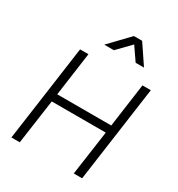

<svg xmlns="http://www.w3.org/2000/svg" viewBox="-229 -1149 1196 1293"><g transform="rotate(30 369.0 -502.0)"><path d="M57 0 161 -745H226L179 -406H599L646 -745H711L607 0H542L591 -346H171L122 0ZM286 -854 430 -1004H494L595 -854H530L460 -956L361 -854Z"/></g></svg>

Font: Plus Jakarta Sans Light
Style: Italic
Weight: 300
Italic angle: -8°
Designer: Gumpita Rahayu
Foundry: Tokotype
Version: Version 2.071; ttfautohint (v1.8.4.7-5d5b);gftools[0.9.29]